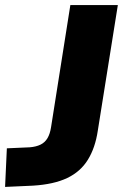

<svg xmlns="http://www.w3.org/2000/svg" viewBox="-50 -725 484 756"><path d="M-30 11 -23 -141 67 -145Q92 -147 109.5 -155.5Q127 -164 137 -181Q147 -198 151 -224L227 -705H414L335 -210Q325 -143 296 -96Q267 -49 214.5 -24Q162 1 80 6Z"/></svg>

Font: Nunito Sans 10pt Black
Style: Italic
Weight: 900
Italic angle: -9°
Designer: Vernon Adams
Foundry: Vernon Adams
Version: Version 3.101;gftools[0.9.27]